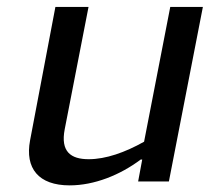

<svg xmlns="http://www.w3.org/2000/svg" viewBox="-20 -534 660 565"><path d="M143 -513.5 68.5 -121C53 -38.5 93.5 11.5 185 11.5C257.5 11.5 333.5 -19 394 -64.5H398.5L386.5 0H477L577 -513.5H481L404 -117C348 -85.5 291.5 -65.5 241 -65.5C188.5 -65.5 157.5 -87.5 170.5 -154L240.5 -513.5Z"/></svg>

Font: Monaspace Argon
Style: Italic
Weight: 400
Italic angle: -11°
Designer: Riley Cran & the Lettermatic Team
Foundry: Lettermatic
Version: Version 1.101 (Monaspace Argon)